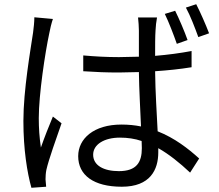

<svg xmlns="http://www.w3.org/2000/svg" viewBox="-20 -843 1040 911"><path d="M231 -753 143 -761C143 -739 140 -712 137 -689C125 -607 91 -416 91 -269C91 -133 109 -24 129 48L199 43C198 32 197 17 196 8C196 -4 197 -23 200 -37C211 -86 248 -189 272 -258L231 -290C214 -250 190 -189 174 -143C167 -192 164 -234 164 -283C164 -394 194 -593 214 -686C217 -704 225 -736 231 -753ZM811 -792 762 -777C781 -738 804 -678 819 -635L870 -653C856 -693 829 -756 811 -792ZM911 -823 862 -807C883 -769 905 -711 921 -667L972 -685C957 -725 930 -786 911 -823ZM652 -174 653 -140C653 -73 628 -31 544 -31C472 -31 422 -58 422 -109C422 -158 475 -190 549 -190C585 -190 620 -185 652 -174ZM725 -760H635C637 -742 639 -715 639 -698V-574L544 -572C486 -572 432 -575 375 -580V-505C434 -501 486 -499 543 -499L639 -501C640 -418 646 -320 649 -243C620 -249 589 -252 556 -252C425 -252 351 -185 351 -102C351 -12 424 43 558 43C693 43 731 -38 731 -120V-140C782 -111 832 -71 882 -24L925 -91C873 -138 809 -188 728 -220C724 -304 717 -404 716 -505C776 -509 834 -515 889 -524V-601C836 -591 777 -583 716 -578C716 -625 716 -672 718 -699C719 -719 721 -739 725 -760Z"/></svg>

Font: Noto Sans CJK JP
Style: Regular
Weight: 400
Designer: Ryoko NISHIZUKA 西塚涼子 (kana, bopomofo & ideographs); Paul D. Hunt (Latin, Greek & Cyrillic); Sandoll Communications 산돌커뮤니
Foundry: Adobe
Version: Version 2.004;hotconv 1.0.118;makeotfexe 2.5.65603